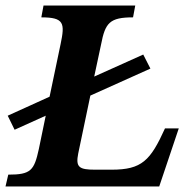

<svg xmlns="http://www.w3.org/2000/svg" viewBox="-35 -677 697 697"><path d="M543 0 614 -211H564C511 -94 480 -61 370 -61H310C252 -61 239 -70 249 -120L293 -330L511 -428L485 -479L307 -399L332 -516C347 -594 363 -614 448 -614L456 -657H123L115 -614C198 -614 201 -593 185 -517L145 -326L-7 -257L18 -206L131 -257L106 -136C89 -58 77 -43 -5 -43L-15 0Z"/></svg>

Font: STIX Two Text
Style: Bold Italic
Weight: 700
Italic angle: -12°
Designer: Ross Mills, John Hudson & Paul Hanslow, Tiro Typeworks Ltd; with prior portions MicroPress Inc. and Coen Hoffman, Elsevi
Foundry: Tiro Typeworks Ltd
Version: Version 2.13 b171